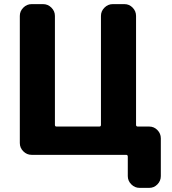

<svg xmlns="http://www.w3.org/2000/svg" viewBox="-20 -750 835 930"><path d="M133 0Q110 0 93 -17Q76 -34 76 -57V-673Q76 -696 93 -713Q110 -730 133 -730H189Q212 -730 229 -713Q246 -696 246 -673V-145Q246 -137 254 -137H461Q469 -137 469 -145V-673Q469 -696 486 -713Q503 -730 526 -730H583Q606 -730 622.5 -713Q639 -696 639 -673V-145Q639 -137 648 -137H703Q726 -137 742.5 -120Q759 -103 759 -80V103Q759 126 742.5 143Q726 160 703 160H656Q633 160 616 143Q599 126 599 103V9Q599 0 591 0Z"/></svg>

Font: Rounded Mplus 1c ExtraBold
Style: Regular
Weight: 800
Version: Version 1.059.20150529